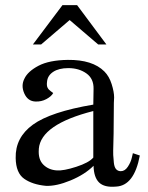

<svg xmlns="http://www.w3.org/2000/svg" viewBox="-20 -715 576 747"><path d="M524 -110Q502 8 431 11Q386 15 365.5 -5Q345 -25 344 -70Q310 -36 254.5 -13Q199 10 158 8Q106 3 74 -19.5Q42 -42 41 -100Q39 -180 108 -230Q177 -280 343 -308L344 -369Q345 -409 316 -429.5Q287 -450 246 -450Q209 -450 187 -435.5Q165 -421 163 -397Q161 -382 165 -374Q169 -366 177 -360.5Q185 -355 187 -353Q180 -340 160.5 -329.5Q141 -319 118 -320Q88 -321 74.5 -351.5Q61 -382 75 -409Q88 -437 129.5 -459Q171 -481 244 -482Q340 -483 386 -437Q405 -418 414.5 -387.5Q424 -357 424 -336L423 -315L422 -196Q422 -183 421 -154Q420 -125 420.5 -112Q421 -99 423 -81.5Q425 -64 432 -56.5Q439 -49 450 -49Q466 -49 477.5 -66.5Q489 -84 493 -102L497 -119ZM343 -283Q139 -231 131 -136V-134Q128 -95 148.5 -74.5Q169 -54 201 -52Q227 -50 276.5 -66Q326 -82 343 -102ZM394 -542H362L251 -637L140 -542H108L223 -695H280Z"/></svg>

Font: GFS Artemisia
Style: Regular
Weight: 400
Designer: Takis Katsoulidis and George D. Matthiopoulos
Foundry: Takis Katsoulidis and George D. Matthiopoulos
Version: Version 1.0